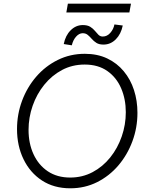

<svg xmlns="http://www.w3.org/2000/svg" viewBox="-20 -1020 802 1047"><path d="M363.3 6.8Q273.9 6.8 208.7 -35.9Q143.6 -78.6 108.2 -151.9Q72.8 -225.1 72.8 -315.9Q72.8 -396.5 100.3 -470.5Q127.9 -544.4 177.7 -602.1Q227.5 -659.7 295.2 -693.1Q362.8 -726.6 442.4 -726.6Q511.7 -726.6 564.9 -701.2Q618.2 -675.8 655 -631.3Q691.9 -586.9 710.7 -528.8Q729.5 -470.7 729.5 -404.8Q729.5 -323.7 702.1 -249.8Q674.8 -175.8 625.5 -117.9Q576.2 -60.1 509.3 -26.6Q442.4 6.8 363.3 6.8ZM362.8 -51.8Q429.2 -51.8 484.9 -81.3Q540.5 -110.8 581.1 -161.4Q621.6 -211.9 643.8 -275.9Q666 -339.8 666 -408.2Q666 -479.5 640.6 -538.6Q615.2 -597.7 565.2 -632.8Q515.1 -668 441.9 -668Q374 -668 318.1 -638.2Q262.2 -608.4 221.2 -557.6Q180.2 -506.8 158 -443.1Q135.7 -379.4 135.7 -311.5Q135.7 -237.8 162.8 -179Q189.9 -120.1 240.7 -85.9Q291.5 -51.8 362.8 -51.8ZM371.6 -772.9 327.6 -779.8Q336.9 -826.7 365.5 -855Q394 -883.3 431.6 -883.3Q457 -883.3 472.2 -873.8Q487.3 -864.3 497.3 -852.1Q507.3 -839.8 516.8 -830.3Q526.4 -820.8 540.5 -820.8Q564 -820.8 581.5 -840.8Q599.1 -860.8 604 -886.7L649.4 -880.9Q640.1 -834.5 611.6 -805.7Q583 -776.9 544.4 -776.9Q520.5 -776.9 505.9 -786.1Q491.2 -795.4 480.5 -807.9Q469.7 -820.3 458.5 -829.6Q447.3 -838.9 431.2 -838.9Q411.6 -838.9 395 -820.3Q378.4 -801.8 371.6 -772.9ZM341.8 -952.1 350.1 -1000H694.3L685.5 -952.1Z"/></svg>

Font: Reddit Sans Light
Style: Italic
Weight: 300
Italic angle: -11.25°
Designer: Stephen Hutchings
Version: Version 1.013